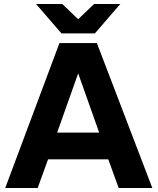

<svg xmlns="http://www.w3.org/2000/svg" viewBox="-20 -934 783 954"><path d="M275.4 -720H461.4L736.8 0H569.6L518 -142.4H218.8L167.2 0H6ZM472.8 -275.2 368.4 -569.6 264 -275.2ZM159.2 -914H289.6L368.4 -838.4L447.2 -914H577.6L451.4 -768H285.4Z"/></svg>

Font: Aspekta Variable
Style: Regular
Weight: 400
Designer: Ivo Dolenc
Version: Version 2.100